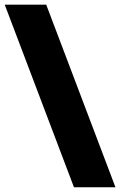

<svg xmlns="http://www.w3.org/2000/svg" viewBox="-29 -728 518 818"><path d="M-8.8 -708H168L462.9 69.8H286.1Z"/></svg>

Font: Human Sans Black
Style: Regular
Weight: 800
Designer: Tim Radville
Foundry: Continuum
Version: Version 1.000;FEAKit 1.0